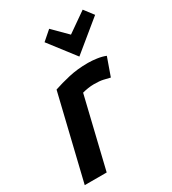

<svg xmlns="http://www.w3.org/2000/svg" viewBox="-190 -886 881 985"><g transform="rotate(-30 250.0 -393.0)"><path d="M17 0 137 -497Q178 -511 230 -523Q282 -535 344 -535Q368 -535 396.5 -531Q425 -527 447 -518L409 -411Q389 -416 369.5 -420.5Q350 -425 316 -425Q299 -425 280 -422Q261 -419 247 -415L147 0ZM323 -585 205 -738 260 -786 342 -704 458 -785 500 -730Z"/></g></svg>

Font: Ubuntu Sans
Style: Bold Italic
Weight: 700
Italic angle: -13.5°
Designer: Dalton Maag Ltd
Foundry: Dalton Maag Ltd
Version: Version 1.006